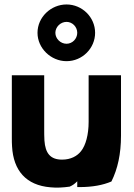

<svg xmlns="http://www.w3.org/2000/svg" viewBox="-20 -820 601 860"><path d="M228 -673C228 -699 251 -722 278 -722C304 -722 326 -700 326 -673C326 -646 304 -624 278 -624C251 -624 228 -647 228 -673ZM148 -673C148 -604 208 -546 278 -546C349 -546 406 -604 406 -673C406 -743 348 -800 278 -800C208 -800 148 -743 148 -673ZM33 -483V-203C33 -190 33 -176 34 -164C40 -56 97 10 206 19C234 22 263 20 292 16C306 10 315 3 326 -8V18H336C395 18 441 9 479 -7C507 -63 522 -130 522 -213V-483H377V-274C377 -217 364 -169 343 -143C326 -121 297 -105 258 -105C206 -105 183 -133 179 -191C178 -208 178 -225 178 -243V-483Z"/></svg>

Font: Bluebird
Style: SfBd
Weight: 700
Designer: Jasper
Foundry: Cannot Into Space Fonts
Version: Version 0.98